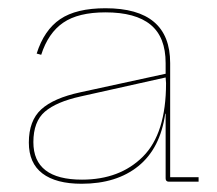

<svg xmlns="http://www.w3.org/2000/svg" viewBox="-20 -779 527 466"><path d="M462 -349V-338H390Q382 -338 382 -346V-503H381Q369 -419 316 -376Q263 -333 178 -333Q116 -333 83 -358Q50 -383 50 -433Q50 -486 80 -513.5Q110 -541 175 -555L382 -600V-626Q382 -689 345.5 -719Q309 -749 236 -749Q170 -749 133.5 -724Q97 -699 80 -646L69 -649Q87 -706 126 -732.5Q165 -759 236 -759Q393 -759 393 -626V-349ZM383 -577 382 -591 176 -545Q117 -532 89 -508Q61 -484 61 -434Q61 -343 179 -343Q271 -343 327 -399Q383 -455 383 -577Z"/></svg>

Font: Hepta Slab Thin
Style: Regular
Weight: 250
Designer: Michael LaGattuta
Foundry: Michael LaGattuta
Version: Version 1.100; ttfautohint (v1.8) -l 8 -r 50 -G 200 -x 14 -D